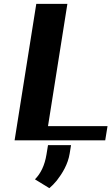

<svg xmlns="http://www.w3.org/2000/svg" viewBox="-20 -731 581 1000"><path d="M56 0H528L540 -74H230L331 -711H169ZM162 203 237 249C251 237 263 225 276 209C304 173 334 125 343 68L350 25H230L222 74C213 129 193 172 162 203Z"/></svg>

Font: Aerodynamic
Style: BdObl
Weight: 500
Designer: Google
Version: Version 2.000980; 2014